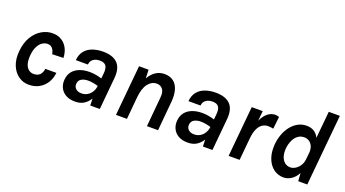

<svg xmlns="http://www.w3.org/2000/svg" viewBox="-54 -1206 3126 1741"><g transform="rotate(20 1508.5 -336.0)"><path d="M247.9 14Q193.3 14 148.9 -17.7Q104.5 -49.3 81.1 -107.1Q57.7 -165 65 -243Q72.5 -325.6 106.7 -382.6Q140.9 -439.6 191 -469.4Q241.1 -499.1 296.5 -499.1Q338.5 -499.1 369.6 -483.8Q400.6 -468.5 421.2 -443Q441.9 -417.6 452.2 -386Q462.4 -354.4 463 -322.1L355 -319Q350.5 -350.4 333.5 -371.7Q316.6 -393 285.3 -393Q259.8 -393 235.7 -377.2Q211.6 -361.5 194.3 -328.4Q177.1 -295.4 172 -243Q167.5 -193.2 177.4 -159.8Q187.4 -126.5 208.4 -109.8Q229.5 -93.1 257 -93.1Q296.3 -93.1 317.4 -114.7Q338.4 -136.4 342.1 -173H449Q444.3 -121.7 419 -79.2Q393.6 -36.7 350.2 -11.4Q306.9 14 247.9 14Z M694.8 14Q639.8 14 603.6 -7.8Q567.3 -29.6 551.1 -65.3Q535 -100.9 539.1 -142Q543.2 -188.6 568 -220.1Q592.8 -251.5 634.8 -267.8Q676.8 -284.1 731.5 -284.1Q763.7 -284.1 792.7 -278.7Q821.7 -273.3 849 -264.9L853.9 -313Q859.5 -364 842.8 -388.5Q826.1 -413 782.6 -413Q756.6 -413 736.9 -404.6Q717.1 -396.2 705.3 -380.4Q693.5 -364.6 691 -341.9H575Q580.2 -398.4 609.1 -432.9Q637.9 -467.5 683.2 -483.3Q728.5 -499.1 782.6 -499.1Q878.2 -499.1 923.6 -452.2Q969 -405.3 960 -308.9L931 0H838.9Q838.2 -16.6 838 -33.1Q837.9 -49.5 837 -66.1Q811.5 -26.5 778 -6.3Q744.4 14 694.8 14ZM725.1 -75.9Q756.4 -75.9 781.5 -90.6Q806.5 -105.4 822.5 -131.1Q838.5 -156.9 842 -189.9Q820.4 -196.6 794.1 -201.3Q767.8 -206 744.7 -206Q708.2 -206 681.6 -191.3Q655 -176.5 652.1 -142Q650 -113.5 670 -94.7Q690.1 -75.9 725.1 -75.9Z M1087.1 0 1133 -486H1224.9L1228 -403Q1255.1 -451 1292.7 -475Q1330.4 -499.1 1375.6 -499.1Q1429.6 -499.1 1463.5 -472.4Q1497.4 -445.7 1511.3 -397.3Q1525.1 -349 1519.1 -284L1493.1 0H1386L1412 -284Q1418.1 -338.2 1397.2 -365.6Q1376.2 -393 1339.6 -393Q1290.9 -393 1256.2 -348.8Q1221.5 -304.7 1213 -216.9L1193.1 0Z M1781.8 14Q1726.8 14 1690.6 -7.8Q1654.3 -29.6 1638.1 -65.3Q1622 -100.9 1626.1 -142Q1630.2 -188.6 1655 -220.1Q1679.8 -251.5 1721.8 -267.8Q1763.8 -284.1 1818.5 -284.1Q1850.7 -284.1 1879.7 -278.7Q1908.7 -273.3 1936 -264.9L1940.9 -313Q1946.5 -364 1929.8 -388.5Q1913.1 -413 1869.6 -413Q1843.6 -413 1823.9 -404.6Q1804.1 -396.2 1792.3 -380.4Q1780.5 -364.6 1778 -341.9H1662Q1667.2 -398.4 1696.1 -432.9Q1724.9 -467.5 1770.2 -483.3Q1815.5 -499.1 1869.6 -499.1Q1965.2 -499.1 2010.6 -452.2Q2056 -405.3 2047 -308.9L2018 0H1925.9Q1925.2 -16.6 1925 -33.1Q1924.9 -49.5 1924 -66.1Q1898.5 -26.5 1865 -6.3Q1831.4 14 1781.8 14ZM1812.1 -75.9Q1843.4 -75.9 1868.5 -90.6Q1893.5 -105.4 1909.5 -131.1Q1925.5 -156.9 1929 -189.9Q1907.4 -196.6 1881.1 -201.3Q1854.8 -206 1831.7 -206Q1795.2 -206 1768.6 -191.3Q1742 -176.5 1739.1 -142Q1737 -113.5 1757 -94.7Q1777.1 -75.9 1812.1 -75.9Z M2174.1 0 2220 -487H2326L2317 -391Q2341.3 -444 2374.5 -469.5Q2407.7 -495 2445.5 -495Q2454.8 -495 2464.2 -493.2Q2473.7 -491.5 2483 -488L2470.1 -370.1Q2458 -373 2445.1 -374.5Q2432.2 -376 2420.5 -376Q2386.2 -376 2361 -357.4Q2335.9 -338.9 2320.5 -302.6Q2305 -266.4 2300.3 -213L2280.1 0Z M2707.1 14Q2656.4 14 2616.1 -13.8Q2575.9 -41.5 2553 -91.7Q2530 -141.9 2530 -208.5Q2530 -265.3 2545.5 -317.2Q2560.9 -369.2 2589.7 -410.3Q2618.5 -451.4 2658.5 -475.2Q2698.4 -499.1 2747.5 -499.1Q2789.2 -499.1 2819 -480.6Q2848.8 -462.1 2866 -426L2890.9 -686H2998L2932.9 0H2846L2840 -77Q2815.5 -31.1 2780.3 -8.6Q2745.1 14 2707.1 14ZM2733.3 -93.1Q2757.2 -93.1 2781.6 -107.7Q2806 -122.4 2823.8 -149.2Q2841.6 -176 2844.9 -213L2851 -273Q2851.7 -277.5 2851.8 -280.8Q2852 -284 2852 -287.8Q2852.2 -321.7 2840.1 -345Q2828 -368.4 2807.7 -380.7Q2787.4 -393 2762.6 -393Q2730.2 -393 2706.5 -377.1Q2682.9 -361.3 2667.8 -335.6Q2652.8 -309.9 2645.3 -279.7Q2637.9 -249.4 2637.9 -220.9Q2637.9 -162.8 2664.1 -127.9Q2690.2 -93.1 2733.3 -93.1Z"/></g></svg>

Font: Karla
Style: Italic
Weight: 400
Italic angle: -8°
Designer: Jonathan Pinhorn
Version: Version 2.004;gftools[0.9.33]